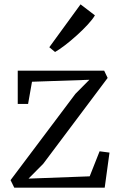

<svg xmlns="http://www.w3.org/2000/svg" viewBox="-20 -862 550 882"><path d="M390.5 -495.5 127 -486.5 109 -384.5H61.5V-537.5H458.5L474.5 -504L178.5 -109.5L111 -41.5L392 -52L437.5 -167L483 -161L461 0H45.5L28.5 -34.5L326.5 -431ZM232.5 -623.5 206.5 -645 350 -842 416 -791.5Q406 -774 383.5 -749.5Q361 -725 333 -699.8Q305 -674.5 278.5 -654.2Q252 -634 233.5 -623.5Z"/></svg>

Font: Merriweather 60pt Light
Style: Regular
Weight: 300
Version: Version 2.100